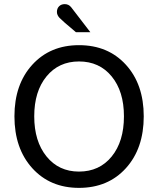

<svg xmlns="http://www.w3.org/2000/svg" viewBox="-20 -899 767 931"><path d="M256 -841Q256 -858 266.5 -868.5Q277 -879 294 -879Q313 -879 325 -864L418 -743H348Q281 -799 268.5 -812.5Q256 -826 256 -841ZM363 -67Q462 -67 521.5 -140Q581 -213 581 -335Q581 -456 521.5 -528.5Q462 -601 363 -601Q265 -601 205.5 -528.5Q146 -456 146 -335Q146 -214 205.5 -140.5Q265 -67 363 -67ZM677 -335Q677 -179 590.5 -83.5Q504 12 363 12Q223 12 136.5 -83.5Q50 -179 50 -335Q50 -490 136.5 -585Q223 -680 363 -680Q504 -680 590.5 -585Q677 -490 677 -335Z"/></svg>

Font: Atkinson Hyperlegible Pro
Style: Regular
Weight: 400
Designer: Elliott Scott, Megan Eiswerth, Linus Boman, Theodore Petrosky, Jacob Perez
Foundry: Braille Institute
Version: Version 1.5.1